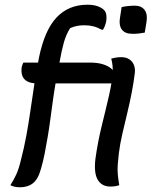

<svg xmlns="http://www.w3.org/2000/svg" viewBox="-20 -784 642 813"><path d="M79 -519H361Q394 -519 417 -511.5Q440 -504 453 -492Q466 -480 464 -465Q463 -457 460.5 -447.5Q458 -438 455 -431H136Q110 -431 94.5 -440Q79 -449 74 -464.5Q69 -480 72 -500Q74 -507 75.5 -511.5Q77 -516 79 -519ZM154 -71Q142 -26 120 -8.5Q98 9 65 9Q51 9 41 6.5Q31 4 24 0Q38 -22 48.5 -44.5Q59 -67 68 -104Q82 -158 91.5 -209.5Q101 -261 108.5 -313.5Q116 -366 124.5 -421.5Q133 -477 145 -540Q157 -598 175.5 -640.5Q194 -683 219.5 -710Q245 -737 277.5 -750.5Q310 -764 350 -764Q377 -764 395 -757Q413 -750 421 -741Q428 -734 430 -722Q432 -710 430 -695Q428 -685 424.5 -675.5Q421 -666 416 -658H411Q393 -668 375.5 -672.5Q358 -677 338 -677Q319 -677 305 -674Q291 -671 277 -665Q260 -638 250.5 -604.5Q241 -571 232 -520Q223 -477 216 -436Q209 -395 203.5 -355Q198 -315 193 -277.5Q188 -240 182 -204.5Q176 -169 169.5 -135.5Q163 -102 154 -71ZM495 -754Q501 -755 508 -756.5Q515 -758 522.5 -758.5Q530 -759 537 -759.5Q544 -760 551 -760Q579 -760 592.5 -741.5Q606 -723 600 -689L593 -646Q587 -645 580.5 -644Q574 -643 567 -642Q560 -641 553 -641Q546 -641 538 -641Q509 -641 495.5 -659.5Q482 -678 489 -715ZM451 -536Q456 -537 460.5 -538Q465 -539 470 -540Q475 -541 480.5 -541.5Q486 -542 493 -542Q514 -542 527.5 -533Q541 -524 547 -509Q553 -494 551 -476Q546 -434 537.5 -390.5Q529 -347 518.5 -303.5Q508 -260 498 -217Q488 -174 483 -133Q480 -107 478.5 -85.5Q477 -64 479 -43.5Q481 -23 485 0Q477 3 468 4.5Q459 6 448 6Q411 6 394 -22.5Q377 -51 384 -111Q389 -147 395.5 -181Q402 -215 410 -248Q418 -281 426 -313.5Q434 -346 441.5 -379Q449 -412 454 -445Q456 -462 457 -477Q458 -492 456.5 -506.5Q455 -521 451 -536Z"/></svg>

Font: Rec Mono Duotone
Style: Italic
Weight: 400
Italic angle: -10°
Monospace: yes
Version: Version 1.085; ttfautohint (v1.8.4.7-5d5b)